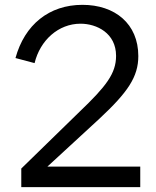

<svg xmlns="http://www.w3.org/2000/svg" viewBox="-20 -774 645 794"><path d="M560 0V-85H176L391 -283C508 -392 552 -456 552 -542C552 -676 455 -754 321 -754C183 -754 82 -672 44 -534L123 -513C146 -608 222 -676 313 -676C380 -676 460 -637 460 -543C460 -470 419 -417 308 -311L68 -77V0Z"/></svg>

Font: Cheyenne Sans
Style: Regular
Weight: 400
Designer: The Public Sans project authors (U.S. Web Design System), Libre Franklin designed by Pablo Impallari and Rodrigo Fuenzal
Foundry: The Cheyenne Sans Project Authors
Version: Version 2.007